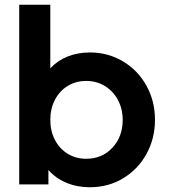

<svg xmlns="http://www.w3.org/2000/svg" viewBox="-20 -777 712 809"><path d="M184 -61V0H61V-757H192V-489Q221 -521 264 -538.5Q307 -556 359 -556Q435 -556 498 -518.5Q561 -481 597 -416Q633 -351 633 -272Q633 -193 597 -128Q561 -63 498.5 -25.5Q436 12 358 12Q305 12 259.5 -7Q214 -26 184 -61ZM343 -108Q410 -108 453.5 -154.5Q497 -201 497 -272Q497 -318 477 -355.5Q457 -393 422 -414.5Q387 -436 343 -436Q300 -436 265.5 -415Q231 -394 211.5 -356.5Q192 -319 192 -272Q192 -225 211.5 -187.5Q231 -150 265.5 -129Q300 -108 343 -108Z"/></svg>

Font: Eudoxus Sans
Style: Bold
Weight: 700
Designer: Stijn de Vries
Foundry: tokotype
Version: Version 2.005